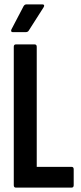

<svg xmlns="http://www.w3.org/2000/svg" viewBox="-20 -858 370 878"><path d="M53 0Q43 0 43 -11V-644Q43 -655 53 -655H138Q148 -655 148 -644V-95H307Q317 -95 317 -84V-11Q317 0 307 0ZM38 -711Q33 -711 31.5 -714.5Q30 -718 32 -723L88 -830Q93 -838 101 -838H174Q180 -838 181.5 -834Q183 -830 179 -824L112 -719Q108 -711 97 -711Z"/></svg>

Font: Sofia Sans Extra Condensed
Style: Bold
Weight: 700
Designer: Botio Nikoltchev, Ani Petrova
Foundry: lettersoup
Version: Version 4.101